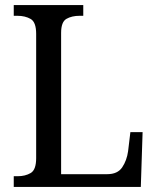

<svg xmlns="http://www.w3.org/2000/svg" viewBox="-20 -734 617 754"><path d="M34 0V-42H50Q79 -42 100.5 -54.5Q122 -67 122 -113V-601Q122 -647 100.5 -659.5Q79 -672 48 -672H34V-714H307V-672H293Q262 -672 241 -660Q220 -648 220 -605V-50H401Q442 -50 460 -77Q478 -104 483 -140L492 -215H540L533 0Z"/></svg>

Font: Noto Serif Khmer SemiCondensed
Style: Regular
Weight: 400
Width: 4
Designer: Danh Hong and the Monotype Design Team
Foundry: Monotype Imaging Inc.
Version: Version 2.004; ttfautohint (v1.8.4.7-5d5b)